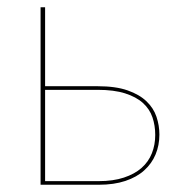

<svg xmlns="http://www.w3.org/2000/svg" viewBox="-20 -510 505 530"><path d="M252.5 -10Q292.5 -10 322 -19.8Q351.5 -29.5 370.8 -46.5Q390 -63.5 399.2 -86.8Q408.5 -110 408.5 -137.5Q408.5 -163.5 400.8 -186.2Q393 -209 374.5 -225.8Q356 -242.5 325.5 -252.2Q295 -262 249.5 -262H104.5V-10ZM249.5 -272Q299.5 -272 332.2 -260.5Q365 -249 384.5 -230.2Q404 -211.5 412 -187.5Q420 -163.5 420 -138.5Q420 -109 409.5 -83.8Q399 -58.5 378.2 -39.8Q357.5 -21 326 -10.5Q294.5 0 252.5 0H92V-490H104.5V-272Z"/></svg>

Font: Lato 2
Style: Regular
Weight: 100
Designer: Lukasz Dziedzic with Adam Twardoch and Botio Nikoltchev
Foundry: tyPoland Lukasz Dziedzic
Version: Version 2.015; 2015-08-06; http://www.latofonts.com/